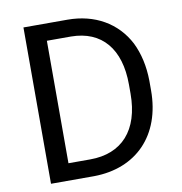

<svg xmlns="http://www.w3.org/2000/svg" viewBox="-80 -786 816 860"><g transform="rotate(-10 328.0 -355.5)"><path d="M279 0C472 -2 597 -130 597 -334V-379C596 -445 583 -503 558 -554C506 -654 407 -711 283 -711H83V0ZM286 -634C425 -633 504 -540 504 -377V-336C504 -169 419 -77 275 -77H176V-634Z"/></g></svg>

Font: Noto Sans KR Regular
Style: Regular
Weight: 400
Designer: Ryoko NISHIZUKA  (kana & ideographs); Paul D. Hunt (Latin, Greek & Cyrillic); Wenlong ZHANG  (bopomofo); Sandoll Communi
Foundry: Adobe Systems Incorporated
Version: Version 1.004;PS 1.004;hotconv 1.0.82;makeotf.lib2.5.63406